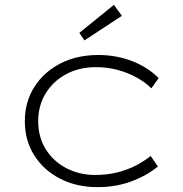

<svg xmlns="http://www.w3.org/2000/svg" viewBox="-20 -759 751 789"><path d="M381 10Q294 10 226.5 -25Q159 -60 120.5 -121Q82 -182 82 -261Q82 -340 121 -401.5Q160 -463 228 -498Q296 -533 384 -533Q457 -533 521.5 -508.5Q586 -484 632 -438L602 -396Q577 -421 541.5 -440.5Q506 -460 464 -471.5Q422 -483 374 -483Q305 -483 251.5 -454Q198 -425 167.5 -375Q137 -325 137 -261Q137 -195 168.5 -145Q200 -95 253.5 -67.5Q307 -40 371 -40Q422 -40 464 -51Q506 -62 539.5 -79.5Q573 -97 599 -118L629 -75Q583 -37 519.5 -13.5Q456 10 381 10ZM327 -593 306 -624 448 -739 481 -694Z"/></svg>

Font: Lexend Giga ExtraLight
Style: Regular
Weight: 250
Version: Version 1.007